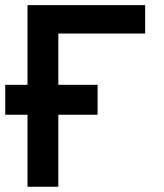

<svg xmlns="http://www.w3.org/2000/svg" viewBox="-22 -713 628 733"><path d="M-2 -274.9V-389.2H83V-693.4H532.2V-585H200.7V-389.2H350.6V-274.9H200.7V0H83V-274.9Z"/></svg>

Font: Cascadia Mono PL SemiBold
Style: Regular
Weight: 600
Monospace: yes
Designer: Aaron Bell
Foundry: Saja Typeworks
Version: Version 2404.023; ttfautohint (v1.8.4)